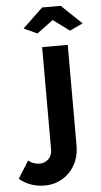

<svg xmlns="http://www.w3.org/2000/svg" viewBox="-181 -767 525 1001"><g transform="rotate(-5 81.0 -267.0)"><path d="M-27 -629 43 -597 128 -660 213 -597 282 -629 176 -730H79ZM-120 149C-84 181 -37 196 13 196C114 196 195 117 195 4V-524H61V14C61 53 31 80 -4 80C-25 80 -47 73 -63 58Z"/></g></svg>

Font: FIGSv2-sans-serif
Style: Bold
Weight: 700
Designer: Matt McInerney, Pablo Impallari, Rodrigo Fuenzalida,Mirko Velimirovic
Foundry: Matt McInerney, Pablo Impallari, Rodrigo Fuenzalida
Version: Version 4.021;hotconv 1.0.109;makeotfexe 2.5.65596